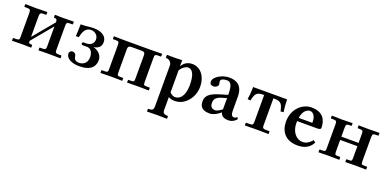

<svg xmlns="http://www.w3.org/2000/svg" viewBox="-12 -1182 4304 2148"><g transform="rotate(20 2140.0 -108.0)"><path d="M161 -433 35 -436 32 -434V-407C32 -403 34 -402 38 -402H68C104 -402 108 -391 108 -349V-75C108 -40 105 -34 68 -33H37C34 -33 32 -31 32 -28V-1L33 1C33 1 111 -1 161 -1C200 -1 260 1 260 1L261 -1V-27C261 -31 259 -33 255 -33C221 -33 218 -40 218 -65L424 -312V-77C424 -42 420 -34 383 -33H353C349 -33 347 -31 347 -28V1C347 1 426 -1 477 -1C528 -1 609 1 609 1L610 -1V-27C610 -31 608 -33 604 -33H574C539 -34 534 -40 534 -77V-350C534 -392 537 -402 574 -402H604C608 -402 610 -404 610 -408V-434L609 -436C609 -436 528 -434 477 -434C441 -434 386 -436 386 -436L384 -434V-407C384 -403 386 -402 390 -402C423 -402 424 -384 424 -360L218 -112V-350C218 -391 222 -402 259 -402H289C293 -402 295 -404 295 -408V-434L293 -436Z M822 -23C771 -23 760 -47 755 -81C750 -114 720 -118 709 -118C691 -118 674 -98 674 -84C674 -24 743 12 834 12C979 12 1019 -55 1019 -126C1019 -208 937 -240 912 -243C986 -255 1002 -295 1002 -334C1002 -420 911 -444 848 -444C784 -444 771 -434 691 -434C691 -380 689 -337 686 -292L720 -291C736 -357 757 -415 825 -415C863 -415 911 -387 911 -333C911 -306 897 -255 822 -255H791C784 -255 776 -249 776 -239C776 -230 782 -222 791 -222H846C896 -222 917 -170 917 -124C917 -42 855 -23 822 -23Z M1162 -353V-74C1162 -39 1159 -33 1121 -33H1091C1087 -33 1085 -31 1085 -28V-1L1087 1L1215 -1L1343 1L1345 -1V-27C1345 -31 1343 -33 1339 -33H1312C1277 -33 1272 -36 1272 -74V-351C1272 -386 1292 -390 1313 -390H1434C1454 -390 1475 -388 1475 -351V-74C1475 -39 1472 -33 1434 -33H1408C1404 -33 1402 -31 1402 -28V-1L1404 1L1528 -1L1660 1L1661 -1V-27C1661 -31 1660 -33 1656 -33H1625C1590 -33 1585 -36 1585 -74V-354C1585 -395 1589 -402 1625 -402H1656C1660 -402 1661 -404 1661 -408V-434L1660 -436L1528 -434H1216L1088 -436L1086 -434V-407C1086 -403 1088 -402 1091 -402H1121C1158 -402 1162 -395 1162 -353Z M1787 151C1787 179 1773 195 1739 195H1730C1725 195 1722 198 1722 203V227L1724 229C1724 229 1804 227 1840 227C1879 227 1960 229 1960 229L1961 227V203C1961 198 1958 195 1953 195H1945C1913 195 1897 179 1897 151V-5C1914 3 1940 12 1964 12C2025 12 2071 -8 2110 -47C2159 -96 2187 -159 2187 -237C2187 -343 2127 -445 2018 -445C1957 -445 1921 -413 1895 -374L1897 -445H1857C1846 -442 1820 -443 1782 -443C1762 -444 1740 -444 1715 -444V-408C1765 -408 1787 -372 1787 -342ZM1897 -324C1922 -367 1962 -392 1986 -392C2045 -392 2072 -327 2072 -210C2072 -126 2045 -30 1958 -30C1947 -30 1922 -36 1897 -63Z M2512 -48H2514C2526 -10 2552 10 2612 10C2667 10 2705 -33 2705 -38C2705 -45 2696 -58 2692 -58C2686 -58 2685 -42 2661 -42C2622 -42 2621 -80 2621 -126V-271C2621 -415 2539 -444 2457 -444C2384 -444 2279 -392 2279 -332C2279 -306 2290 -290 2326 -290C2354 -290 2378 -314 2378 -328C2378 -340 2372 -351 2372 -371C2372 -393 2405 -406 2443 -406C2485 -406 2513 -384 2513 -257L2441 -236C2338 -206 2267 -174 2267 -95C2267 -26 2300 10 2387 10C2429 10 2474 -15 2512 -48ZM2513 -85C2488 -65 2453 -45 2435 -45C2387 -45 2372 -75 2372 -110C2372 -151 2386 -181 2456 -202L2513 -219Z M3013 -393C3094 -393 3109 -364 3126 -283L3161 -287C3154 -333 3150 -377 3149 -435H2745C2744 -377 2740 -333 2733 -287L2768 -283C2785 -364 2800 -393 2881 -393H2891V-74C2891 -42 2886 -34 2851 -33H2810C2806 -33 2804 -31 2804 -27V1L2947 -1L3087 1V-27C3087 -30 3085 -33 3082 -33H3041C3007 -34 3001 -42 3001 -74V-393Z M3585 -109C3548 -64 3511 -46 3473 -46C3395 -46 3337 -121 3337 -219V-245H3580C3604 -245 3619 -252 3619 -266C3619 -351 3584 -444 3437 -444C3332 -444 3222 -351 3222 -198C3222 -88 3282 10 3434 10C3503 10 3573 -13 3610 -88ZM3342 -285C3356 -387 3415 -402 3436 -402C3463 -402 3504 -376 3504 -296C3504 -290 3504 -287 3502 -285Z M3753 -355V-75C3753 -37 3748 -34 3712 -33H3686C3683 -33 3681 -31 3681 -28V-1L3682 1L3803 -1L3928 1L3929 -1V-27C3929 -31 3927 -33 3923 -33H3903C3869 -34 3862 -35 3862 -75V-212H4067V-74C4067 -35 4063 -33 4026 -33H4005C4002 -33 4000 -31 4000 -27V-1L4003 1L4117 -1L4248 1L4249 -1V-27C4249 -30 4247 -33 4243 -33H4217C4183 -33 4177 -34 4177 -74V-354C4177 -395 4184 -402 4217 -402H4243C4247 -402 4249 -404 4249 -407V-434L4247 -436L4117 -434L4002 -436L4000 -434V-407C4000 -403 4002 -402 4005 -402H4026C4062 -402 4067 -393 4067 -354V-251H3862V-355C3862 -396 3869 -402 3903 -402H3923C3927 -402 3929 -404 3929 -408V-434L3928 -436L3803 -433L3682 -436L3681 -434V-407C3681 -403 3683 -402 3686 -402H3712C3747 -402 3753 -393 3753 -355Z"/></g></svg>

Font: Libertinus Serif Semibold
Style: Regular
Weight: 600
Designer: Philipp H. Poll, Khaled Hosny
Foundry: Caleb Maclennan
Version: Version 7.050;RELEASE